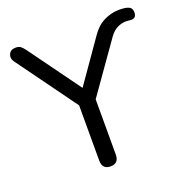

<svg xmlns="http://www.w3.org/2000/svg" viewBox="-128 -832 930 958"><g transform="rotate(-20 336.5 -353.0)"><path d="M299 7Q255 7 255 -40V-333L24 -651Q10 -671 19 -691.5Q28 -712 55 -712Q72 -712 81.5 -705Q91 -698 104 -680L301 -409L456 -631Q485 -674 524 -693.5Q563 -713 607 -713Q639 -713 656 -705.5Q673 -698 673 -675Q673 -645 646 -645Q642 -645 633 -646Q624 -647 619 -647Q595 -647 572 -636Q549 -625 529 -597L343 -333V-40Q343 7 299 7Z"/></g></svg>

Font: Chiron GoRound TC N
Style: Regular
Weight: 350
Designer: Ryoko NISHIZUKA 西塚涼子 (kana, bopomofo & ideographs); Paul D. Hunt (Latin, Greek & Cyrillic); Sandoll Communications 산돌커뮤니
Foundry: Adobe
Version: Version 1.000;hotconv 1.1.1;makeotfexe 2.6.0